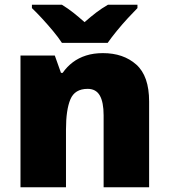

<svg xmlns="http://www.w3.org/2000/svg" viewBox="-20 -786 710 806"><path d="M66 0V-553H210L236 -480H243Q261 -506 285.5 -524.5Q310 -543 341.5 -553Q373 -563 412 -563Q498 -563 552 -515Q606 -467 606 -360V0H415V-302Q415 -357 399 -385Q383 -413 348 -413Q294 -413 275.5 -369Q257 -325 257 -242V0ZM240 -606Q225 -629 202.5 -656Q180 -683 156.5 -708.5Q133 -734 114 -752V-766H240Q266 -750 287.5 -733Q309 -716 335 -693Q361 -716 384 -733.5Q407 -751 433 -766H557V-752Q540 -735 516.5 -709.5Q493 -684 470.5 -656.5Q448 -629 432 -606Z"/></svg>

Font: Noto Sans Symbols Black
Style: Regular
Weight: 900
Version: Version 2.002